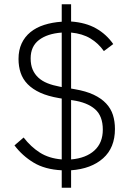

<svg xmlns="http://www.w3.org/2000/svg" viewBox="-20 -800 618 902"><path d="M270 82V0Q191 -4 138 -36Q85 -68 48 -117L91 -154Q125 -110 167.5 -83Q210 -56 270 -51V-337L258 -339Q205 -348 169 -364.5Q133 -381 110 -404.5Q87 -428 77 -458Q67 -488 67 -523Q67 -564 81.5 -595.5Q96 -627 123 -649Q150 -671 187.5 -683Q225 -695 270 -698V-780H314V-699Q383 -694 431.5 -666.5Q480 -639 512 -593L468 -560Q442 -597 404.5 -619.5Q367 -642 314 -647V-384L331 -381Q384 -372 420 -355Q456 -338 478.5 -314Q501 -290 510.5 -260Q520 -230 520 -194Q520 -106 464.5 -56.5Q409 -7 314 0V82ZM463 -191Q463 -255 426.5 -287Q390 -319 321 -329L314 -330V-51Q384 -57 423.5 -93Q463 -129 463 -191ZM124 -526Q124 -495 133.5 -473Q143 -451 160.5 -435Q178 -419 203 -409Q228 -399 260 -393L270 -391V-647Q202 -642 163 -612Q124 -582 124 -526Z"/></svg>

Font: IBM Plex Thai Light
Style: Regular
Weight: 300
Designer: Mike Abbink, Paul van der Laan, Pieter van Rosmalen, Ben Mitchell, Mark Frömberg
Foundry: Bold Monday
Version: Version 1.0